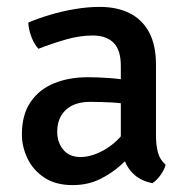

<svg xmlns="http://www.w3.org/2000/svg" viewBox="-20 -524 547 557"><path d="M43.5 -134Q43.5 -191.5 68.8 -228.2Q94 -265 137.2 -282.5Q180.5 -300 235 -300Q262.5 -300 298 -297.5Q333.5 -295 364 -288V-218.5Q337 -225 303.8 -226.8Q270.5 -228.5 241.5 -228.5Q196 -228.5 171 -205.2Q146 -182 146 -141.5Q146 -111 163.5 -89.8Q181 -68.5 213.5 -68.5Q250 -68.5 290.5 -94Q331 -119.5 359 -169L375 -90Q357 -69 330.5 -45Q304 -21 269.2 -4Q234.5 13 190.5 13Q141 13 108.2 -9Q75.5 -31 59.5 -64.8Q43.5 -98.5 43.5 -134ZM460.5 -46Q457 -32 445.8 -16.2Q434.5 -0.5 422 7.5Q390.5 1 371 -16Q351.5 -33 342 -56.8Q332.5 -80.5 330.5 -107V-332.5Q330.5 -379.5 309.2 -400.2Q288 -421 249 -421Q211.5 -421 171.5 -409.5Q131.5 -398 91.5 -382.5Q79.5 -395 71.2 -416.8Q63 -438.5 62 -458.5Q90 -470.5 125.2 -481Q160.5 -491.5 198 -497.8Q235.5 -504 269.5 -504Q319 -504 355.5 -486Q392 -468 412.2 -431Q432.5 -394 432.5 -336.5V-131.5Q432.5 -103.5 438 -82.2Q443.5 -61 460.5 -46Z"/></svg>

Font: Signika
Style: Regular
Weight: 400
Designer: Anna Giedry
Foundry: Anna Giedry
Version: Version 2.001